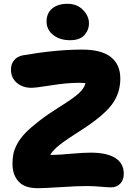

<svg xmlns="http://www.w3.org/2000/svg" viewBox="-20 -968 690 999"><path d="M345.2 -758.8Q290 -758.8 256.1 -786.6Q222.2 -814.5 222.2 -856Q222.2 -899.9 252 -924.1Q281.7 -948.2 331.1 -948.2Q380.9 -948.2 411.9 -916.3Q442.9 -884.3 442.9 -847.2Q442.9 -811 418.7 -784.9Q394.5 -758.8 345.2 -758.8ZM176.8 11.2Q107.9 11.2 76.4 -23.7Q44.9 -58.6 44.9 -115.2Q44.9 -145 49.8 -168.2Q54.7 -191.4 69.8 -219.7Q85 -248 111.8 -275.9Q138.7 -303.7 183.3 -338.4Q228 -373 292 -413.1Q365.7 -459 392.6 -484.9Q419.4 -510.7 424.8 -535.2Q407.2 -537.1 389.2 -537.1Q328.6 -537.1 248 -524.2Q167.5 -511.2 143.1 -511.2Q98.1 -511.2 67.6 -536.9Q37.1 -562.5 37.1 -606Q37.1 -635.3 53.7 -655Q70.3 -674.8 99.1 -680.2Q272 -710 407.2 -710Q507.8 -710 556.9 -671.1Q606 -632.3 606 -559.1Q606 -482.4 561.8 -423.6Q517.6 -364.7 402.8 -291Q324.7 -241.7 289.8 -213.9Q254.9 -186 241.2 -162.1H258.8Q283.2 -162.1 348.9 -168Q414.6 -173.8 451.2 -173.8Q536.1 -173.8 580.1 -145.8Q624 -117.7 624 -64Q624 -31.7 605.7 -12.5Q587.4 6.8 558.1 6.8Q541 6.8 502.7 3.4Q464.4 0 430.2 0Q381.8 0 296.9 5.6Q211.9 11.2 176.8 11.2Z"/></svg>

Font: Shantell Sans Normal
Style: Regular
Weight: 800
Designer: Stephen Nixon, Anya Danilova, Shantell Martin
Foundry: Arrow Type
Version: Version 1.006;[559af2be0]